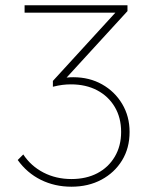

<svg xmlns="http://www.w3.org/2000/svg" viewBox="-20 -696 570 726"><path d="M250 10Q187 10 134.5 -16Q82 -42 47 -91L68 -112Q97 -68 144.5 -43.5Q192 -19 250 -19Q306 -19 348 -41Q390 -63 414 -103.5Q438 -144 438 -197Q438 -251 414 -291.5Q390 -332 347.5 -354.5Q305 -377 248 -377Q232 -377 216 -375Q200 -373 180 -368L186 -384Q198 -395 215 -399.5Q232 -404 257 -404Q318 -404 366 -377Q414 -350 442 -303Q470 -256 470 -197Q470 -136 441.5 -89.5Q413 -43 363.5 -16.5Q314 10 250 10ZM180 -368V-390L429 -662L462 -654L212 -381ZM73 -648V-676H462V-654L434 -648Z"/></svg>

Font: Outfit Thin
Style: Regular
Weight: 100
Designer: Rodrigo Fuenzalida
Foundry: fragTYPE
Version: Version 1.000